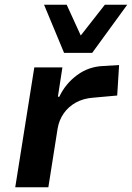

<svg xmlns="http://www.w3.org/2000/svg" viewBox="-20 -786 554 806"><path d="M44 0 124 -503H242L223 -380H229Q255 -435 304 -471Q353 -507 415 -509L480 -513L472 -385L372 -376Q330 -373 298.5 -355.5Q267 -338 247.5 -310Q228 -282 222 -247L183 0ZM249 -564 165 -766H260L319 -637L420 -766H514L367 -564Z"/></svg>

Font: Nunito Sans 6pt
Style: Bold Italic
Weight: 700
Italic angle: -9°
Version: Version 3.101;gftools[0.9.27]